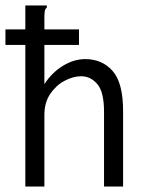

<svg xmlns="http://www.w3.org/2000/svg" viewBox="-20 -685 540 705"><path d="M73 -665H152V-658Q146 -652 144.5 -645Q143 -638 143 -621V-376Q170 -418 210.5 -443Q251 -468 293 -468Q355 -468 393.5 -424.5Q432 -381 432 -277V0H362V-275Q362 -347 337.5 -376Q313 -405 278 -405Q248 -405 216.5 -388Q185 -371 164 -339.5Q143 -308 143 -263V0H73ZM0 -520V-577H270V-520Z"/></svg>

Font: Ligconsolata
Style: Regular
Weight: 400
Monospace: yes
Designer: Raph Levien, Cyreal, Brenton Simpson
Foundry: Raph Levien, Cyreal, Google
Version: Version 3.001; ttfautohint (v1.8.2.53-6de2)